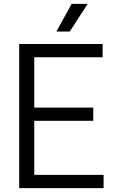

<svg xmlns="http://www.w3.org/2000/svg" viewBox="-20 -966 580 986"><path d="M78.5 0V-740H507V-672H156V-68H512V0ZM133 -345.5V-413.5H459V-345.5ZM269.5 -804 348 -946H430L338.5 -804Z"/></svg>

Font: Encode Sans SC SemiCondensed
Style: Regular
Weight: 400
Width: 4
Designer: Multiple Designers
Foundry: Impallari Type
Version: Version 3.002